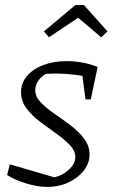

<svg xmlns="http://www.w3.org/2000/svg" viewBox="-20 -729 444 757"><path d="M8 -39 19 -81 194 -30Q227 -37 252 -60.5Q277 -84 277 -109Q277 -135 255 -157.5Q233 -180 201.5 -202.5Q170 -225 138 -249Q106 -273 84.5 -301.5Q63 -330 63 -366Q63 -402 86.5 -429.5Q110 -457 150.5 -472.5Q191 -488 243 -488Q273 -488 304 -482.5Q335 -477 365 -465L338 -337H317L305 -430Q250 -439 197 -439Q178 -439 162 -438Q142 -428 130.5 -410Q119 -392 119 -373Q119 -348 140.5 -325.5Q162 -303 194 -281Q226 -259 258 -235Q290 -211 311.5 -182.5Q333 -154 333 -119Q333 -85 310 -56Q287 -27 249.5 -9.5Q212 8 167 8Q129 8 84 -5.5Q39 -19 8 -39ZM311 -709 404 -605 379 -582 288 -659 173 -582 153 -605 277 -709Z"/></svg>

Font: Piazzolla Light
Style: Italic
Weight: 300
Italic angle: -11.3°
Designer: Juan Pablo del Peral
Foundry: Huerta Tipografica
Version: Version 1.330